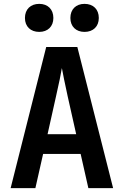

<svg xmlns="http://www.w3.org/2000/svg" viewBox="-20 -973 640 993"><path d="M417 -808C462 -808 491 -836 491 -880C491 -925 462 -953 417 -953C373 -953 344 -925 344 -880C344 -836 373 -808 417 -808ZM183 -808C227 -808 256 -836 256 -880C256 -925 227 -953 183 -953C138 -953 109 -925 109 -880C109 -836 138 -808 183 -808ZM35 0H163L203 -177H397L437 0H565L380 -730H219ZM226 -279 270 -476C285 -540 296 -597 300 -621C304 -597 316 -540 330 -475L374 -279Z"/></svg>

Font: JetBrains Mono
Style: Bold
Weight: 558
Monospace: yes
Designer: Philipp Nurullin, Konstantin Bulenkov
Foundry: JetBrains
Version: Version 2.305